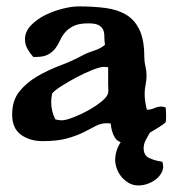

<svg xmlns="http://www.w3.org/2000/svg" viewBox="-20 -448 551 600"><path d="M225 -428Q272 -428 310 -423Q348 -418 375 -401.5Q402 -385 416.5 -353.5Q431 -322 431 -269Q431 -255 434.5 -240.5Q438 -226 438 -212Q438 -198 435 -183.5Q432 -169 432 -155Q432 -142 434 -129.5Q436 -117 439 -105Q451 -105 462 -110Q473 -115 485 -115Q488 -115 491.5 -114Q495 -113 498 -112L499 -91Q499 -84 499 -77.5Q499 -71 497 -65Q493 -61 476.5 -50.5Q460 -40 440.5 -28.5Q421 -17 403.5 -8.5Q386 0 381 0Q350 0 339 -18Q328 -36 326 -62L315 -63Q295 -63 278.5 -54Q262 -45 241 -34.5Q220 -24 190 -15.5Q160 -7 113 -7Q73 -7 45.5 -27Q18 -47 18 -90Q18 -134 40.5 -162Q63 -190 96.5 -209.5Q130 -229 168.5 -243.5Q207 -258 238 -275Q255 -284 274.5 -290Q294 -296 308 -308Q306 -323 306 -335.5Q306 -348 301.5 -356.5Q297 -365 287 -370Q277 -375 256 -375Q227 -375 210.5 -367Q194 -359 184 -347.5Q174 -336 168 -322.5Q162 -309 153.5 -297.5Q145 -286 131 -278Q117 -270 92 -270H84Q74 -281 66 -295Q58 -309 58 -325Q58 -349 76.5 -368.5Q95 -388 121.5 -401Q148 -414 176.5 -421Q205 -428 225 -428ZM143 -156Q140 -142 140 -129Q140 -100 153 -75Q163 -72 173 -72Q185 -72 208.5 -81Q232 -90 255.5 -103Q279 -116 297.5 -131Q316 -146 318 -158Q319 -165 318.5 -171.5Q318 -178 318 -185V-238L305 -239Q293 -239 269 -229.5Q245 -220 219.5 -206.5Q194 -193 172 -179Q150 -165 143 -156ZM450.5 -37.4Q443 -24.6 436 -11.4Q428.9 1.8 428.9 15.3Q428.9 37.4 445.8 45.6Q462.7 53.8 487.1 57.4Q489.9 65.2 489.9 72.4Q489.9 83.8 483.3 94.4Q476.8 105.1 466 113.3Q455.2 121.5 441.1 126.5Q427.1 131.5 412.1 131.5Q395.2 131.5 381.6 123.3Q368 115.1 358.6 103.4Q349.2 91.6 344.6 77.7Q339.9 63.8 339.9 53.1Q339.9 21.8 358.2 -5.3Q376.4 -32.4 397.1 -59.5Z"/></svg>

Font: CAT Altenglisch
Style: Regular
Weight: 400
Designer: Peter Wiegel
Foundry: Peter Wiegel, CAT Fonts
Version: Version 1.000